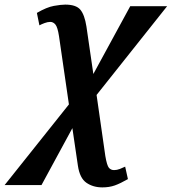

<svg xmlns="http://www.w3.org/2000/svg" viewBox="-92 -563 745 833"><path d="M-72 240 207 -110 164 -406Q158 -445 148.5 -456.5Q139 -468 126 -468Q115 -468 101.5 -463Q88 -458 79 -453L68 -507Q111 -532 142 -537.5Q173 -543 191 -543Q238 -543 256.5 -521Q275 -499 283 -448L313 -242L473 -536H633L327 -151L365 114Q372 155 380.5 165Q389 175 403 175Q415 175 428 170Q441 165 451 160L463 214Q430 233 406 241.5Q382 250 352 250Q312 250 283 230Q254 210 246 156L222 -7L88 240Z"/></svg>

Font: Noto Serif Condensed
Style: Bold Italic
Weight: 700
Width: 3
Italic angle: -12°
Designer: Monotype Design Team
Foundry: Monotype Imaging Inc.
Version: Version 2.014